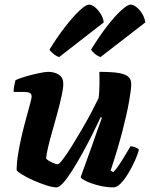

<svg xmlns="http://www.w3.org/2000/svg" viewBox="-20 -811 649 831"><path d="M225 0Q208 0 180 -9Q152 -18 123 -31Q94 -44 74 -56.5Q54 -69 52 -75Q52 -106 58.5 -145.5Q65 -185 74.5 -225.5Q84 -266 94 -302Q104 -338 110.5 -362.5Q117 -387 117 -393Q117 -405 108.5 -409Q100 -413 86 -413H39Q39 -427 42 -441.5Q45 -456 47 -464Q61 -471 89.5 -479.5Q118 -488 146.5 -494Q175 -500 189 -500Q216 -500 235 -487.5Q254 -475 254 -448Q254 -429 246.5 -395Q239 -361 228 -320.5Q217 -280 205.5 -240Q194 -200 187 -169Q180 -138 180 -124Q189 -115 205.5 -107.5Q222 -100 230 -100Q236 -100 253 -122.5Q270 -145 292 -180.5Q314 -216 337 -255.5Q360 -295 378.5 -330.5Q397 -366 407 -387Q410 -412 410.5 -444Q411 -476 410 -500Q467 -500 496.5 -494.5Q526 -489 537 -477.5Q548 -466 548 -448Q548 -425 539 -373.5Q530 -322 510.5 -246Q491 -170 459 -73L470 -66Q481 -76 494.5 -96Q508 -116 521.5 -139Q535 -162 545 -178Q554 -178 566.5 -173Q579 -168 581 -163Q576 -142 563.5 -114.5Q551 -87 535 -60.5Q519 -34 502.5 -17Q486 0 471 0Q440 0 408 -8Q376 -16 354 -26.5Q332 -37 329 -44L377 -177Q390 -215 402 -248.5Q414 -282 421 -301L416 -304Q400 -270 379.5 -229Q359 -188 336.5 -147.5Q314 -107 293 -73.5Q272 -40 254 -20Q236 0 225 0ZM415 -564Q401 -569 389.5 -579Q378 -589 374 -596Q409 -653 443 -697Q477 -741 504.5 -766Q532 -791 545 -791Q557 -791 571 -780Q585 -769 595.5 -751.5Q606 -734 609 -714ZM236 -564Q223 -568 210.5 -578.5Q198 -589 194 -596Q229 -653 263.5 -697Q298 -741 325 -766Q352 -791 365 -791Q378 -791 391.5 -779.5Q405 -768 416 -750.5Q427 -733 429 -714Z"/></svg>

Font: Texturina 12pt Black
Style: Italic
Weight: 900
Italic angle: -11°
Designer: Guillermo Torres Carreño
Foundry: Omnibus-Type
Version: Version 1.002